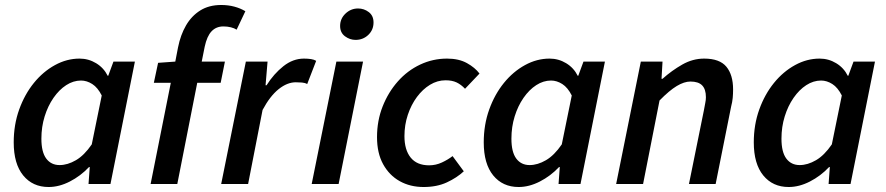

<svg xmlns="http://www.w3.org/2000/svg" viewBox="-20 -738 3552 770"><path d="M175 12Q111 12 73 -34.5Q35 -81 35 -167Q35 -238 57 -299Q79 -360 116 -405.5Q153 -451 200.5 -477Q248 -503 299 -503Q335 -503 365.5 -484.5Q396 -466 412 -434H414L435 -491H521L423 0H335L340 -68H337Q303 -32 260 -10Q217 12 175 12ZM219 -76Q251 -76 284.5 -95.5Q318 -115 348 -159L388 -355Q372 -387 350 -401Q328 -415 305 -415Q274 -415 245.5 -396.5Q217 -378 194.5 -345.5Q172 -313 159 -271Q146 -229 146 -182Q146 -128 165.5 -102Q185 -76 219 -76Z M584 0 665 -406H597L614 -486L683 -491L694 -548Q704 -598 726 -636Q748 -674 783 -696Q818 -718 867 -718Q895 -718 919.5 -711.5Q944 -705 964 -693L929 -619Q920 -625 906 -628.5Q892 -632 876 -632Q847 -632 828.5 -612.5Q810 -593 801 -551L789 -491H882L865 -406H771L691 0Z M867 0 966 -491H1053L1045 -396H1049Q1078 -442 1116.5 -472.5Q1155 -503 1199 -503Q1215 -503 1227.5 -501Q1240 -499 1248 -494L1212 -401Q1203 -406 1191 -407Q1179 -408 1166 -408Q1132 -408 1097.5 -380.5Q1063 -353 1033 -297L975 0Z M1230 0 1329 -491H1436L1338 0ZM1406 -578Q1383 -578 1363.5 -592.5Q1344 -607 1344 -634Q1344 -663 1365.5 -683.5Q1387 -704 1416 -704Q1440 -704 1459 -689.5Q1478 -675 1478 -648Q1478 -618 1457 -598Q1436 -578 1406 -578Z M1679 12Q1625 12 1583 -11.5Q1541 -35 1516.5 -79.5Q1492 -124 1492 -188Q1492 -254 1514.5 -311Q1537 -368 1575.5 -411.5Q1614 -455 1665 -479Q1716 -503 1773 -503Q1820 -503 1852.5 -485Q1885 -467 1903 -443L1845 -382Q1829 -399 1811 -407.5Q1793 -416 1767 -416Q1734 -416 1704.5 -398Q1675 -380 1652 -349Q1629 -318 1615.5 -277.5Q1602 -237 1602 -192Q1602 -137 1627 -106Q1652 -75 1701 -75Q1728 -75 1752.5 -86.5Q1777 -98 1795 -112L1840 -51Q1812 -25 1772 -6.5Q1732 12 1679 12Z M2060 12Q1996 12 1958 -34.5Q1920 -81 1920 -167Q1920 -238 1942 -299Q1964 -360 2001 -405.5Q2038 -451 2085.5 -477Q2133 -503 2184 -503Q2220 -503 2250.5 -484.5Q2281 -466 2297 -434H2299L2320 -491H2406L2308 0H2220L2225 -68H2222Q2188 -32 2145 -10Q2102 12 2060 12ZM2104 -76Q2136 -76 2169.5 -95.5Q2203 -115 2233 -159L2273 -355Q2257 -387 2235 -401Q2213 -415 2190 -415Q2159 -415 2130.5 -396.5Q2102 -378 2079.5 -345.5Q2057 -313 2044 -271Q2031 -229 2031 -182Q2031 -128 2050.5 -102Q2070 -76 2104 -76Z M2451 0 2550 -491H2637L2633 -422H2637Q2674 -455 2716 -479Q2758 -503 2804 -503Q2866 -503 2893 -470.5Q2920 -438 2920 -379Q2920 -362 2918.5 -345.5Q2917 -329 2912 -310L2850 0H2743L2803 -296Q2806 -314 2808.5 -325.5Q2811 -337 2811 -348Q2811 -380 2796 -395.5Q2781 -411 2749 -411Q2724 -411 2694 -393Q2664 -375 2625 -335L2559 0Z M3143 12Q3079 12 3041 -34.5Q3003 -81 3003 -167Q3003 -238 3025 -299Q3047 -360 3084 -405.5Q3121 -451 3168.5 -477Q3216 -503 3267 -503Q3303 -503 3333.5 -484.5Q3364 -466 3380 -434H3382L3403 -491H3489L3391 0H3303L3308 -68H3305Q3271 -32 3228 -10Q3185 12 3143 12ZM3187 -76Q3219 -76 3252.5 -95.5Q3286 -115 3316 -159L3356 -355Q3340 -387 3318 -401Q3296 -415 3273 -415Q3242 -415 3213.5 -396.5Q3185 -378 3162.5 -345.5Q3140 -313 3127 -271Q3114 -229 3114 -182Q3114 -128 3133.5 -102Q3153 -76 3187 -76Z"/></svg>

Font: Source Sans 3 ExtraLight SemiBold
Style: Italic
Weight: 600
Italic angle: -11°
Version: Version 3.052;hotconv 1.1.0;makeotfexe 2.6.0